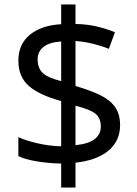

<svg xmlns="http://www.w3.org/2000/svg" viewBox="-20 -779 612 857"><path d="M253 -49Q198 -50 146 -58.5Q94 -67 62 -82V-167Q96 -151 149 -139Q202 -127 253 -126V-328Q154 -355 108 -396Q62 -437 62 -508Q62 -582 113.5 -624Q165 -666 253 -671V-759H317V-672Q370 -671 413.5 -660.5Q457 -650 493 -635L466 -561Q434 -574 395.5 -583.5Q357 -593 317 -596V-395Q383 -376 427 -354.5Q471 -333 493.5 -301.5Q516 -270 516 -220Q516 -150 464 -106.5Q412 -63 317 -53V58H253ZM253 -594Q199 -590 173.5 -569Q148 -548 148 -515Q148 -475 170.5 -453.5Q193 -432 253 -417ZM317 -131Q376 -137 403 -158.5Q430 -180 430 -214Q430 -252 406 -271.5Q382 -291 317 -307Z"/></svg>

Font: Noto Sans Buhid
Style: Regular
Weight: 400
Designer: Monotype Design Team
Foundry: Monotype Imaging Inc.
Version: Version 2.001